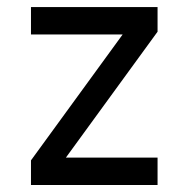

<svg xmlns="http://www.w3.org/2000/svg" viewBox="-20 -528 538 548"><path d="M68.4 -507.8V-429.7H359.4L429.7 -437.5V-507.8ZM429.7 -78.1H138.7L68.4 -70.3V0H429.7ZM168 -78.1 429.7 -437.5 330.1 -429.7 68.4 -70.3Z"/></svg>

Font: Giphurs SC
Style: Regular
Weight: 400
Version: Version 0.920